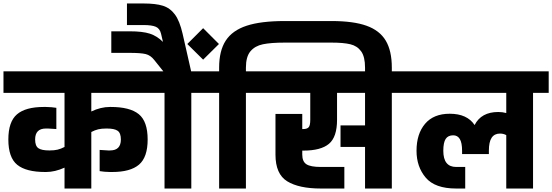

<svg xmlns="http://www.w3.org/2000/svg" viewBox="-30 -1084 3175 1104"><path d="M495 -550V-443Q549 -469 602 -469H607Q717 -469 768 -427.5Q819 -386 819 -282Q819 -180 769.5 -137.5Q720 -95 615 -95H603Q588 -95 571 -96.5Q554 -98 543 -100V-222Q588 -219 591 -219H603Q665 -219 665 -282Q665 -319 646.5 -332Q628 -345 585 -345H581Q554 -345 535 -340.5Q516 -336 495 -325V0H341V-120Q286 -95 235 -95H230Q120 -95 69 -136.5Q18 -178 18 -282Q18 -384 67.5 -426.5Q117 -469 222 -469H234Q249 -469 266 -467.5Q283 -466 294 -464V-342Q249 -345 246 -345H234Q172 -345 172 -282Q172 -245 190.5 -232Q209 -219 252 -219H256Q282 -219 301 -223.5Q320 -228 341 -239V-550H-10V-674H846V-550Z M1069 -674H1160V-550H1070V0H916V-550H826V-674H909L857 -739Q836 -766 808 -773Q780 -780 715 -780H610V-904H715Q790 -904 831.5 -890.5Q873 -877 907 -843L896 -890Q889 -920 866 -930Q843 -940 795 -940H700V-1064H795Q865 -1064 906.5 -1051Q948 -1038 975.5 -1001Q1003 -964 1020 -890ZM1138 -741 1047 -831 1138 -922 1229 -831Z M2223 -695V-608H2069V-695Q2069 -758 2046.5 -789Q2024 -820 1984.5 -829.5Q1945 -839 1877 -839H1606Q1528 -839 1482 -829.5Q1436 -820 1410 -789Q1384 -758 1384 -695V-674H1474V-550H1384V0H1230V-550H1139V-674H1230V-695Q1230 -792 1268 -850.5Q1306 -909 1388 -936Q1470 -963 1606 -963H1877Q2002 -963 2077.5 -936Q2153 -909 2188 -850.5Q2223 -792 2223 -695Z M2313 -674V-550H2223V0H2069V-239H1928V-363H2069V-550H1908V-395Q1908 -296 1861.5 -257Q1815 -218 1714 -218H1708V-195Q1708 -155 1732 -139.5Q1756 -124 1815 -124H1950V0H1815Q1689 0 1621.5 -41.5Q1554 -83 1554 -195V-429H1708V-342H1714Q1735 -342 1744.5 -352Q1754 -362 1754 -395V-550H1454V-674Z M3125 -674V-550H3035V0H2881V-307Q2865 -316 2845 -316Q2813 -316 2797 -292Q2781 -268 2781 -217V-198H2627V-217Q2627 -263 2614 -284.5Q2601 -306 2576 -306Q2546 -306 2532.5 -285Q2519 -264 2519 -217Q2519 -124 2593 -124H2645V0H2593Q2471 0 2418 -62.5Q2365 -125 2365 -217Q2365 -314 2414 -372Q2463 -430 2556 -430Q2656 -430 2699 -365Q2737 -440 2835 -440Q2860 -440 2881 -434V-550H2293V-674Z"/></svg>

Font: Biryani Black
Style: Regular
Weight: 900
Designer: Dan Reynolds and Mathieu Reguer
Foundry: Dan Reynolds and Mathieu Reguer
Version: Version 1.004; ttfautohint (v1.1) -l 5 -r 5 -G 72 -x 0 -D la